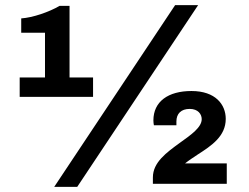

<svg xmlns="http://www.w3.org/2000/svg" viewBox="-20 -719 974 751"><path d="M192 12H282L755 -699H665ZM57 -340H344V-416H252V-696H213C172 -672 108 -650 63 -647V-591H156V-416H57ZM578 0H867V-80H704C719 -92 736 -103 754 -115C807 -149 863 -186 863 -254C863 -310 823 -363 729 -363C638 -363 580 -322 580 -248C580 -241 581 -234 582 -229H670V-244C670 -274 688 -293 722 -293C755 -293 769 -272 769 -253C769 -221 728 -192 683 -160C631 -122 578 -84 578 -25Z"/></svg>

Font: Archivo ExtraBold
Style: Regular
Weight: 800
Designer: Hector Gatti
Foundry: Omnibus-Type
Version: Version 2.001